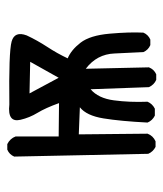

<svg xmlns="http://www.w3.org/2000/svg" viewBox="20 -476 459 540"><g transform="rotate(-90 250.0 -205.5)"><path d="M295.9 3.9Q282.2 -2 275.4 -16.6L269.5 -180.7Q244.1 -159.2 238.3 -115.2Q232.4 -71.3 234.4 -20.5Q228.5 -6.8 214.8 0H195.3Q181.6 -6.8 175.8 -20.5Q179.7 -96.7 187.5 -144.5Q195.3 -192.4 218.8 -210.9L142.6 -213.9L144.5 -20.5Q138.7 -4.9 123 2H107.4Q93.8 -4.9 87.9 -18.6L80.1 -395.5Q85.9 -409.2 99.6 -415H115.2Q130.9 -407.2 136.7 -391.6V-270.5L230.5 -269.5Q216.8 -307.6 203.1 -330.1Q189.5 -352.5 183.6 -377.9Q174.8 -415 226.6 -409.2Q374 -411.1 403.8 -402.8Q433.6 -394.5 420.9 -360.4Q407.2 -331.1 388.7 -302.7Q370.1 -274.4 356.4 -245.1Q379.9 -235.4 400.4 -209Q420.9 -182.6 425.8 -127Q430.7 -71.3 428.7 -32.2Q422.9 -18.6 409.2 -12.7H393.6Q379.9 -18.6 374 -32.2Q372.1 -63.5 370.1 -113.3Q368.2 -163.1 327.1 -194.3L331.1 -16.6Q325.2 -2 311.5 3.9ZM346.7 -350.6 257.8 -352.5 301.8 -270.5Z"/></g></svg>

Font: JasonHandwriting1
Style: Regular
Weight: 400
Version: Version 1.48.20